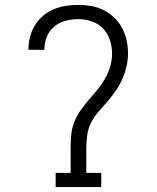

<svg xmlns="http://www.w3.org/2000/svg" viewBox="-20 -763 640 783"><path d="M207 0V-58H268V-159Q268 -186 270.5 -213Q273 -240 283 -265.5Q293 -291 309 -313.5Q325 -336 342.5 -356Q360 -376 377.5 -397.5Q395 -419 408.5 -442.5Q422 -466 429.5 -492Q437 -518 437 -545Q437 -573 428 -600Q419 -627 400 -647Q381 -667 353.5 -676Q326 -685 299 -685Q273 -685 247 -678Q221 -671 201 -654.5Q181 -638 171 -613Q161 -588 161 -562Q161 -561 161 -561Q161 -561 161 -560H96Q96 -561 96 -561.5Q96 -562 96 -562Q96 -588 102.5 -613Q109 -638 122.5 -660Q136 -682 155.5 -698.5Q175 -715 198.5 -725Q222 -735 247.5 -739Q273 -743 299 -743Q325 -743 351.5 -738.5Q378 -734 402 -722Q426 -710 445.5 -691.5Q465 -673 477.5 -649.5Q490 -626 496 -599.5Q502 -573 502 -546Q502 -519 496 -492.5Q490 -466 479 -441Q468 -416 452.5 -393.5Q437 -371 419.5 -350.5Q402 -330 383.5 -309.5Q365 -289 352.5 -265Q340 -241 336 -213.5Q332 -186 332 -159V-58H393V0Z"/></svg>

Font: Iosevka Curly Slab LtEx
Style: Regular
Weight: 300
Width: 7
Monospace: yes
Designer: Belleve Invis
Foundry: Belleve Invis
Version: Version 11.1.0; ttfautohint (v1.8.3)